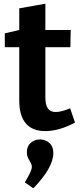

<svg xmlns="http://www.w3.org/2000/svg" viewBox="-20 -696 435 1037"><path d="M385 -34Q300 12 224 12Q155 12 119.5 -29.5Q84 -71 84 -153V-441H6V-516L84 -534V-651L225 -676V-534H362L360 -441H225V-172Q225 -130 238.5 -110.5Q252 -91 281 -91Q311 -91 359 -111ZM114 289Q135 254 143.5 235.5Q152 217 152 204Q152 193 141 175Q133 161 129 151Q125 141 125 126Q125 94 146 75.5Q167 57 196 57Q225 57 246.5 76Q268 95 268 130Q268 210 160 321Z"/></svg>

Font: Bitter Pro
Style: Bold
Weight: 700
Designer: Sol Matas, and Bitter project Authors
Foundry: Sol Matas
Version: Version 1.010